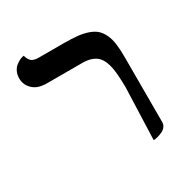

<svg xmlns="http://www.w3.org/2000/svg" viewBox="-137 -670 764 794"><g transform="rotate(-30 244.5 -273.5)"><path d="M373 12.2 381.8 -234.9Q381.8 -257.8 379.9 -290Q375.5 -356.9 352.1 -384.5Q328.6 -412.1 276.9 -412.1H103Q97.2 -412.1 94.2 -413.1Q60.5 -415 39.8 -436Q19 -457 19 -486.8Q19 -504.4 25.6 -518.3Q32.2 -532.2 41.5 -539.6Q50.8 -546.9 59.8 -551.8Q68.8 -556.6 75.2 -557.6L82 -559.1Q87.9 -537.6 98.9 -529.3Q109.9 -521 131.8 -521H250Q289.1 -521 316.7 -518.1Q344.2 -515.1 366.5 -507.1Q388.7 -499 402.1 -486.6Q415.5 -474.1 424.8 -453.9Q434.1 -433.6 437.5 -407.5Q440.9 -381.3 440.9 -344.2V-35.2Q440.9 -22.9 433.8 -13.7Q426.8 -4.4 417 0.2Q407.2 4.9 397.2 7.8Q387.2 10.7 379.9 11.7Z"/></g></svg>

Font: Common Serif Medium
Style: Regular
Weight: 500
Designer: Philipp H. Poll, Khaled Hosny
Foundry: Stefan Peev, Context Ltd.
Version: Version 1.026